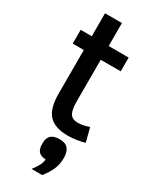

<svg xmlns="http://www.w3.org/2000/svg" viewBox="-234 -710 826 1032"><g transform="rotate(30 179.0 -194.0)"><path d="M346.2 0Q324.2 6.8 296.6 11Q269 15.1 244.1 15.1Q202.1 15.1 172.6 5.1Q143.1 -4.9 124.3 -25.6Q105.5 -46.4 96.7 -78.6Q87.9 -110.8 87.9 -154.8V-426.8H19V-512.2H87.9V-654.8H192.9V-512.2H316.9V-426.8H192.9V-170.9Q192.9 -143.6 196 -124.8Q199.2 -106 206.5 -94.2Q213.9 -82.5 225.8 -77.1Q237.8 -71.8 254.9 -71.8Q272 -71.8 291 -75.9Q310.1 -80.1 324.2 -85.9ZM164.1 267.1Q182.1 244.1 192.6 224.4Q203.1 204.6 204.1 185.1Q173.8 184.1 159.9 168.7Q146 153.3 146 120.1Q146 104.5 149.4 92Q152.8 79.6 161.1 71Q169.4 62.5 182.9 57.9Q196.3 53.2 216.3 53.2Q252.9 53.2 269 73Q285.2 92.8 285.2 128.9Q285.2 172.4 269.3 205.6Q253.4 238.8 230 267.1Z"/></g></svg>

Font: Lorenzo Sans Medium
Style: Regular
Weight: 500
Foundry: Intel Corporation
Version: Version 1.00; ttfautohint (v1.5)